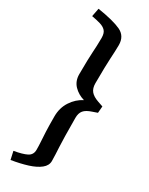

<svg xmlns="http://www.w3.org/2000/svg" viewBox="-219 -790 719 924"><g transform="rotate(30 140.5 -328.0)"><path d="M30 -749Q119 -735 160.5 -715.5Q202 -696 202 -646Q202 -625 201 -608.5Q200 -592 199 -570.5Q198 -549 197 -516.5Q196 -484 196 -431Q196 -403 209.5 -387Q223 -371 252 -361L281 -351L278 -314L252 -305Q221 -295 208.5 -280Q196 -265 196 -239Q196 -177 197 -139Q198 -101 199 -78Q200 -55 201 -38.5Q202 -22 202 -2Q202 23 179 41.5Q156 60 116.5 72.5Q77 85 27 93L17 48Q64 40 87.5 28Q111 16 111 -12Q111 -34 109.5 -55.5Q108 -77 106.5 -109Q105 -141 105 -194Q105 -242 129 -278.5Q153 -315 189 -333Q154 -343 130.5 -367.5Q107 -392 107 -430Q107 -478 108 -506.5Q109 -535 110 -553.5Q111 -572 112 -590Q113 -608 113 -634Q113 -661 101.5 -673.5Q90 -686 69.5 -692Q49 -698 21 -703Z"/></g></svg>

Font: Jaini Purva
Style: Regular
Weight: 400
Designer: Maithili Shingre, Girish Dalvi (Devanagari), Taresh Vohra (Latin)
Foundry: Ek Type
Version: Version 2.000; ttfautohint (v1.8.4.7-5d5b)